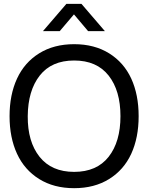

<svg xmlns="http://www.w3.org/2000/svg" viewBox="-20 -965 772 1000"><path d="M203.6 -802.7 325.7 -944.8H404.3L526.4 -802.7H439L365.2 -890.1L291 -802.7ZM548.3 -32.5Q471.7 15.1 366.2 15.1Q260.7 15.1 184.1 -32.5Q107.4 -80.1 68.6 -164.3Q29.8 -248.5 29.8 -359.9Q29.8 -471.2 68.6 -555.4Q107.4 -639.6 184.1 -687.3Q260.7 -734.9 366.2 -734.9Q471.7 -734.9 548.3 -687.3Q625 -639.6 663.6 -555.7Q702.1 -471.7 702.1 -359.9Q702.1 -248 663.6 -164.1Q625 -80.1 548.3 -32.5ZM124.5 -359.9Q123.5 -227.1 186 -148.4Q248.5 -69.8 366.2 -69.8Q483.9 -69.8 545.7 -148.2Q607.4 -226.6 607.4 -359.9Q607.4 -493.2 545.7 -571.5Q483.9 -649.9 366.2 -649.9Q248.5 -649.9 187 -571.5Q125.5 -493.2 124.5 -359.9Z"/></svg>

Font: Vela Sans Med
Style: Regular
Weight: 500
Designer: Principal design: Mikhail Sharanda - project Manrope.
Design modification: Ravid Balaliev
Foundry: Mikhail Sharanda
Version: Version 1.001